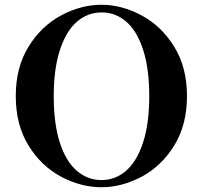

<svg xmlns="http://www.w3.org/2000/svg" viewBox="-20 -771 849 804"><path d="M46 -369Q46 -489 99.5 -575.5Q153 -662 236 -706.5Q319 -751 405 -751Q490 -751 573 -706.5Q656 -662 709.5 -575.5Q763 -489 763 -369Q763 -248 709.5 -161.5Q656 -75 573 -31Q490 13 405 13Q319 13 236 -31Q153 -75 99.5 -161.5Q46 -248 46 -369ZM605 -368Q605 -483 579.5 -562Q554 -641 509 -680Q464 -719 406 -719Q347 -719 302 -680Q257 -641 231 -562Q205 -483 205 -368Q205 -253 230.5 -174Q256 -95 301.5 -56Q347 -17 405 -17Q463 -17 508 -56Q553 -95 579 -174Q605 -253 605 -368Z"/></svg>

Font: Shippori Mincho B1 ExtraBold
Style: Regular
Weight: 800
Designer: FONTDASU
Foundry: FONTDASU / Google Inc. / but / Adobe
Version: Version 3.110; ttfautohint (v1.8.3)